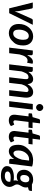

<svg xmlns="http://www.w3.org/2000/svg" viewBox="1586 -2368 961 4174"><g transform="rotate(90 2067.0 -281.5)"><path d="M135.7 -513.2Q161.6 -513.2 166 -490.2L220.2 -215.8Q226.6 -184.6 230.5 -119.1Q246.1 -172.9 265.6 -215.8L388.2 -490.2Q398.4 -513.2 421.9 -513.2H519.5L266.6 0H162.6L34.7 -513.2Z M705.6 7.3Q610.8 7.3 556.2 -50Q501.5 -107.4 501.5 -207.5Q501.5 -340.8 580.6 -430.9Q659.7 -521 771 -521Q858.4 -521 913.6 -463.9Q968.8 -406.7 968.8 -306.2Q968.8 -174.8 910.6 -107.9Q852.5 -41 803.5 -16.8Q754.4 7.3 705.6 7.3ZM625 -208.5Q625 -87.4 710 -87.4Q769.5 -87.4 807.6 -150.9Q845.7 -214.4 845.7 -305.2Q845.7 -426.3 759.8 -426.3Q699.7 -426.3 662.4 -362.5Q625 -298.8 625 -208.5Z M1325.2 -516.6Q1345.7 -516.6 1366.7 -507.3L1344.2 -389.6Q1319.3 -400.4 1296.9 -399.9Q1205.1 -399.9 1163.6 -224.6L1136.7 0H1015.6L1078.1 -513.7H1140.6Q1181.6 -513.7 1181.6 -480V-478Q1181.6 -476.1 1181.2 -467.8Q1180.7 -459.5 1180.2 -441.2Q1179.7 -422.9 1178.2 -390.1Q1244.6 -516.6 1325.2 -516.6Z M1940.9 -419.9Q1900.9 -419.9 1867.9 -381.1Q1835 -342.3 1813.5 -272.5L1781.7 0H1660.2L1698.7 -326.7Q1701.2 -353.5 1701.2 -373Q1701.2 -419.9 1659.2 -419.9Q1599.1 -419.9 1570.8 -361.6Q1542.5 -303.2 1532.2 -268.1L1500 0H1378.9L1441.4 -513.7H1503.9Q1544.9 -513.7 1544.9 -476.1V-474.6Q1544.9 -473.6 1544.4 -472.2L1543.9 -454.6Q1543.5 -438.5 1542.5 -417Q1610.8 -521 1702.1 -521Q1749.5 -521 1776.9 -489.5Q1804.2 -458 1808.6 -398.4Q1878.9 -521 1983.4 -521Q2041 -521 2072.3 -482.2Q2103.5 -443.4 2103.5 -370.6Q2103.5 -345.2 2101.1 -326.7L2062.5 0H1940.4Q1981.4 -356.9 1981.4 -375Q1981.4 -393.1 1971.4 -406.5Q1961.4 -419.9 1940.9 -419.9Z M2316.9 -585Q2287.1 -585 2264.2 -607.9Q2241.2 -630.9 2241.2 -662.6Q2241.2 -694.3 2264.2 -718Q2287.1 -741.7 2316.9 -741.7Q2346.7 -741.7 2370.6 -718.5Q2394.5 -695.3 2394.5 -663.6Q2394.5 -631.8 2370.4 -608.4Q2346.2 -585 2316.9 -585ZM2363.8 -513.2 2302.2 0H2180.2L2241.7 -513.2Z M2474.1 -123Q2474.1 -126.5 2481.9 -190.4L2510.3 -420.4H2461.9Q2442.9 -420.4 2442.9 -441.4Q2442.9 -441.9 2443.1 -443.4Q2443.4 -444.8 2443.8 -450.2Q2444.3 -455.6 2445.6 -466.1Q2446.8 -476.6 2448.7 -495.6L2526.9 -508.8L2567.9 -648.9Q2574.2 -669.9 2595.7 -669.9H2662.1L2642.1 -508.3H2766.1L2755.4 -420.4H2630.9L2603.5 -196.8Q2601.1 -176.3 2599.9 -164.3Q2598.6 -152.3 2597.4 -144Q2596.2 -135.7 2596.2 -124.5Q2596.2 -113.3 2605.7 -102.3Q2615.2 -91.3 2628.9 -91.3Q2642.6 -91.3 2649.9 -94.2Q2657.2 -97.2 2662.8 -100.1Q2668.5 -103 2672.6 -105.7Q2676.8 -108.4 2683.6 -108.4Q2690.4 -108.4 2695.3 -97.7L2721.7 -37.6Q2666.5 7.8 2602.5 7.8Q2538.6 7.8 2507.1 -21.5Q2475.6 -50.8 2474.1 -104.5Z M2828.6 -123Q2828.6 -126.5 2836.4 -190.4L2864.7 -420.4H2816.4Q2797.4 -420.4 2797.4 -441.4Q2797.4 -441.9 2797.6 -443.4Q2797.9 -444.8 2798.3 -450.2Q2798.8 -455.6 2800 -466.1Q2801.3 -476.6 2803.2 -495.6L2881.3 -508.8L2922.4 -648.9Q2928.7 -669.9 2950.2 -669.9H3016.6L2996.6 -508.3H3120.6L3109.9 -420.4H2985.4L2958 -196.8Q2955.6 -176.3 2954.3 -164.3Q2953.1 -152.3 2951.9 -144Q2950.7 -135.7 2950.7 -124.5Q2950.7 -113.3 2960.2 -102.3Q2969.7 -91.3 2983.4 -91.3Q2997.1 -91.3 3004.4 -94.2Q3011.7 -97.2 3017.3 -100.1Q3022.9 -103 3027.1 -105.7Q3031.2 -108.4 3038.1 -108.4Q3044.9 -108.4 3049.8 -97.7L3076.2 -37.6Q3021 7.8 2957 7.8Q2893.1 7.8 2861.6 -21.5Q2830.1 -50.8 2828.6 -104.5Z M3311 -93.3Q3355.5 -93.3 3392.3 -145.8Q3429.2 -198.2 3451.2 -276.4L3470.7 -431.6Q3457 -433.1 3445.8 -433.1Q3364.3 -433.1 3308.1 -363.8Q3252 -294.4 3252 -197.3Q3252 -143.1 3269 -118.2Q3286.1 -93.3 3311 -93.3ZM3456.1 -520.5Q3541.5 -520.5 3600.6 -497.6L3538.6 0H3473.1Q3433.1 0 3433.1 -37.1L3437 -106.9Q3363.8 7.3 3267.1 7.3Q3206.5 7.3 3167.5 -39.8Q3128.4 -86.9 3128.4 -200.7Q3128.4 -314.5 3206.5 -398.4Q3284.7 -482.4 3349.9 -501.5Q3415 -520.5 3456.1 -520.5Z M3708.5 33.7Q3708.5 94.7 3806.6 94.7Q3861.3 94.7 3896.7 68.4Q3932.1 42 3932.1 2Q3932.1 -9.8 3929.7 -24.4Q3876 -33.2 3839.4 -33.2Q3773.9 -33.2 3741.2 -14.4Q3708.5 4.4 3708.5 33.7ZM3784.2 -320.8Q3784.2 -240.7 3851.6 -240.7Q3893.6 -240.7 3918.5 -276.6Q3943.4 -312.5 3943.4 -359.9Q3943.4 -437.5 3875 -437.5Q3832 -437.5 3808.1 -403.8Q3784.2 -370.1 3784.2 -320.8ZM3990.2 -172.9Q3990.2 -147 3998.8 -129.6Q4007.3 -112.3 4025.9 -79.3Q4044.4 -46.4 4044.4 -8.3Q4044.4 70.8 3976.6 125.2Q3908.7 179.7 3805.7 179.7Q3702.6 179.7 3647 142.8Q3591.3 106 3591.3 48.8Q3591.3 -28.8 3661.9 -65.7Q3732.4 -102.5 3829.1 -102.5Q3868.7 -102.5 3905.8 -96.2Q3901.4 -113.8 3901.4 -135.7Q3901.4 -157.7 3917.5 -192.9Q3878.9 -166 3816.4 -166Q3754.4 -166 3712.9 -206.5Q3671.4 -247.1 3671.4 -324.2Q3671.4 -401.4 3729.5 -461.2Q3787.6 -521 3889.2 -521Q3945.8 -521 3990.2 -494.6H4133.8L4128.4 -454.6Q4124 -427.7 4104 -422.4L4051.3 -408.7Q4056.6 -387.2 4056.6 -364.3Q4056.6 -341.3 4051.5 -323.2Q4046.4 -305.2 4039.1 -289.6Q4031.7 -273.9 4023.4 -260.3Q4015.1 -246.6 4002.7 -222.9Q3990.2 -199.2 3990.2 -172.9Z"/></g></svg>

Font: Lato-BoldItalic
Style: Bold Italic
Weight: 700
Italic angle: -7°
Designer: Lukasz Dziedzic
Foundry: tyPoland Lukasz Dziedzic
Version: Version 1.104; Western+Polish opensource